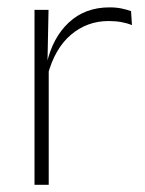

<svg xmlns="http://www.w3.org/2000/svg" viewBox="-20 -514 404 534"><path d="M112.5 -305 99.5 -334 110 -337.5Q126.5 -409.5 171.5 -451.5Q216.5 -493.5 284.5 -493.5Q304 -493.5 319 -490.2Q334 -487 344.5 -483L347 -444Q334.5 -449.5 318 -452.5Q301.5 -455.5 282 -455.5Q222.5 -455.5 177.5 -417.5Q132.5 -379.5 112.5 -305ZM76 0V-486.5H115L112 -338L115.5 -334.5V0Z"/></svg>

Font: Anek Bangla ExtraLight
Style: Regular
Weight: 250
Designer: Sulekha Rajkumar (Bangla), Yesha Goshar (Latin)
Foundry: Ek Type
Version: Version 1.003